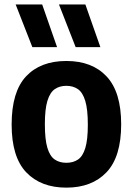

<svg xmlns="http://www.w3.org/2000/svg" viewBox="-20 -828 593 858"><path d="M276.5 10.5Q162.5 10.5 97.2 -58Q32 -126.5 32 -271.5Q32 -418 96.5 -486.8Q161 -555.5 276.5 -555.5Q392 -555.5 456.8 -486Q521.5 -416.5 521.5 -272.5Q521.5 -127 456 -58.2Q390.5 10.5 276.5 10.5ZM276.5 -100.5Q307 -100.5 328.5 -115Q350 -129.5 361.2 -166.5Q372.5 -203.5 372.5 -270.5Q372.5 -339.5 361 -377.2Q349.5 -415 328 -429.8Q306.5 -444.5 276.5 -444.5Q246.5 -444.5 225 -429.8Q203.5 -415 192 -377.8Q180.5 -340.5 180.5 -273Q180.5 -204.5 191.8 -167.2Q203 -130 224.5 -115.2Q246 -100.5 276.5 -100.5ZM318 -617.5 243.5 -808H361.5L428.5 -617.5ZM124.5 -617.5 50 -808H168.5L235 -617.5Z"/></svg>

Font: Encode Sans Semi Condensed
Style: Bold
Weight: 700
Width: 4
Designer: Multiple Designers
Foundry: Impallari Type
Version: Version 3.000; ttfautohint (v1.8.3) -l 8 -r 50 -G 200 -x 14 